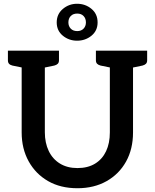

<svg xmlns="http://www.w3.org/2000/svg" viewBox="-20 -990 822 1019"><path d="M391 9Q301 9 235 -29Q169 -67 132 -134Q95 -201 95 -287V-721H218V-288Q218 -232 238.5 -189Q259 -146 298 -122Q337 -98 391 -98Q446 -98 484.5 -121.5Q523 -145 543 -187.5Q563 -230 563 -287V-721H686V-287Q686 -199 649 -132.5Q612 -66 545.5 -28.5Q479 9 391 9ZM122 -721 110 -629 46 -642Q34 -645 28 -651.5Q22 -658 22 -670V-721ZM293 -721V-670Q293 -658 286.5 -651.5Q280 -645 268 -642L205 -629L193 -721ZM590 -721 578 -629 514 -642Q502 -645 495.5 -651.5Q489 -658 489 -670V-721ZM761 -721V-670Q761 -658 754.5 -651.5Q748 -645 736 -642L673 -629L660 -721ZM389 -774Q346 -774 313.5 -800.5Q281 -827 281 -871Q281 -915 313.5 -942.5Q346 -970 389 -970Q433 -970 465.5 -943Q498 -916 498 -871Q498 -827 465.5 -800.5Q433 -774 389 -774ZM390 -825Q411 -825 423.5 -838Q436 -851 436 -871Q436 -892 423.5 -905Q411 -918 390 -918Q368 -918 355.5 -905Q343 -892 343 -871Q343 -851 355.5 -838Q368 -825 390 -825Z"/></svg>

Font: Aleo SemiBold
Style: Regular
Weight: 600
Designer: Alessio Laiso
Foundry: Alessio Laiso
Version: Version 2.001;gftools[0.9.29]